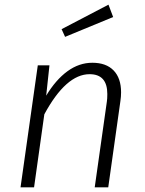

<svg xmlns="http://www.w3.org/2000/svg" viewBox="-20 -803 621 823"><path d="M499 -407Q499 -389 496 -369L444 0H386L438 -367Q440 -379 440 -400Q440 -485 364 -485Q263 -485 170 -313L126 0H68L142 -523H192L178 -393Q219 -461 269 -497.5Q319 -534 376 -534Q435 -534 467 -501Q499 -468 499 -407ZM465 -730 259 -645 244 -678 445 -783Z"/></svg>

Font: Fira Sans Light
Style: Italic
Weight: 300
Italic angle: -8°
Designer: bBox Type GmbH & Carrois Corporate GbR & Edenspiekermann AG
Foundry: bBox Type GmbH & Carrois Corporate GbR & Edenspiekermann AG
Version: Version 4.301